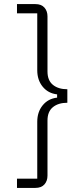

<svg xmlns="http://www.w3.org/2000/svg" viewBox="-20 -780 372 938"><path d="M153 -760Q182 -760 197 -743Q212 -726 212 -700V-431Q212 -387 238.5 -365.5Q265 -344 309 -344V-278Q265 -278 238.5 -256.5Q212 -235 212 -191V78Q212 104 197 121Q182 138 153 138H63V93H162V-185Q162 -233 188.5 -265.5Q215 -298 259 -303V-319Q215 -324 188.5 -356.5Q162 -389 162 -437V-715H63V-760Z"/></svg>

Font: IBM Plex Sans Thai Light
Style: Regular
Weight: 300
Designer: Mike Abbink, Paul van der Laan, Pieter van Rosmalen, Ben Mitchell, Mark Frömberg
Foundry: Bold Monday
Version: Version 1.2